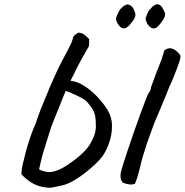

<svg xmlns="http://www.w3.org/2000/svg" viewBox="-20 -869 860 894"><path d="M224 4Q211 6 199.5 4.5Q188 3 176 1Q149 -5 126 -19Q103 -33 80 -57Q80 -82 87.5 -111Q95 -140 103 -173Q114 -210 123.5 -237.5Q133 -265 146 -294Q158 -331 172.5 -367.5Q187 -404 203 -441Q211 -462 220.5 -482.5Q230 -503 239 -524Q248 -544 259.5 -567Q271 -590 281.5 -609Q292 -628 297 -638Q304 -653 309.5 -663.5Q315 -674 318 -686Q321 -701 328.5 -706Q336 -711 344 -717Q362 -716 372 -708Q382 -700 395 -687Q395 -673 395 -662.5Q395 -652 386 -640Q367 -607 356 -587Q345 -567 339.5 -555.5Q334 -544 330 -536Q326 -528 321.5 -518.5Q317 -509 308 -493Q342 -489 374 -468Q406 -447 432.5 -419Q459 -391 477 -363Q502 -324 501.5 -281Q501 -238 487 -200.5Q473 -163 456 -140Q446 -126 425.5 -106.5Q405 -87 380 -67Q355 -47 327.5 -30.5Q300 -14 275 -7ZM608 -13Q597 -9 585 -10Q573 -11 552 -18Q544 -28 542 -38.5Q540 -49 542 -64Q545 -77 554.5 -107.5Q564 -138 577.5 -178Q591 -218 606 -261Q621 -304 635 -342.5Q649 -381 659.5 -407.5Q670 -434 675 -440Q682 -449 683 -462Q686 -470 692 -487Q698 -504 705.5 -523.5Q713 -543 720 -561Q727 -579 732 -591Q735 -601 738.5 -612Q742 -623 745 -634Q763 -649 782 -642.5Q801 -636 819 -613Q822 -601 816 -584Q810 -567 807 -558Q798 -534 788.5 -510.5Q779 -487 768 -464Q763 -450 754 -428Q745 -406 734.5 -381.5Q724 -357 715 -335Q706 -313 700 -300Q697 -293 691.5 -277Q686 -261 678.5 -241.5Q671 -222 665 -204Q659 -186 656 -175Q646 -146 640 -122.5Q634 -99 629.5 -80Q625 -61 620 -45Q615 -29 608 -13ZM201 -68Q222 -66 248.5 -76.5Q275 -87 297 -103Q314 -114 334 -129.5Q354 -145 372.5 -164Q391 -183 401 -201Q414 -223 421 -245.5Q428 -268 426 -292Q426 -325 419 -344.5Q412 -364 389 -390Q381 -401 364 -410.5Q347 -420 326.5 -429.5Q306 -439 286 -446Q277 -425 270.5 -409Q264 -393 256 -371Q253 -365 247.5 -351Q242 -337 235.5 -321.5Q229 -306 224.5 -293.5Q220 -281 218 -277Q204 -231 188.5 -182.5Q173 -134 162 -81Q171 -75 181 -72.5Q191 -70 201 -68ZM673 -749Q666 -756 661.5 -768Q657 -780 658 -784Q660 -789 665.5 -804Q671 -819 677 -824Q681 -828 687 -835Q693 -842 697 -843Q709 -853 721.5 -847Q734 -841 740 -825Q752 -808 747.5 -793.5Q743 -779 728 -761Q711 -737 697.5 -736.5Q684 -736 673 -749ZM539 -745Q530 -753 524.5 -766Q519 -779 520 -784Q522 -792 529.5 -808Q537 -824 544 -830Q547 -832 551.5 -837Q556 -842 560 -843Q570 -850 579 -847.5Q588 -845 595 -837.5Q602 -830 605 -819Q613 -805 609.5 -792.5Q606 -780 592 -763Q576 -742 563 -738Q550 -734 539 -745Z"/></svg>

Font: Caveat Medium
Style: Regular
Weight: 500
Designer: Pablo Impallari
Foundry: Pablo Impallari
Version: Version 2.000